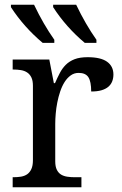

<svg xmlns="http://www.w3.org/2000/svg" viewBox="-20 -786 511 806"><path d="M321.8 0H33.2V-42H36.1Q53.2 -42 68.1 -44.4Q83 -46.9 94 -54.4Q105 -62 111.6 -76.2Q118.2 -90.3 118.2 -113.8V-425.8Q118.2 -447.8 111.6 -461.2Q105 -474.6 93.8 -481.9Q82.5 -489.3 67.6 -491.7Q52.7 -494.1 36.1 -494.1H33.2V-536.1H187L206.1 -437H210.9Q220.7 -459.5 231 -479.2Q241.2 -499 256.1 -513.9Q271 -528.8 293 -537.4Q314.9 -545.9 348.1 -545.9Q402.8 -545.9 429.4 -526.9Q456.1 -507.8 456.1 -473.1Q456.1 -457.5 450.9 -444.3Q445.8 -431.2 434.6 -421.6Q423.3 -412.1 405.8 -407Q388.2 -401.9 362.8 -401.9Q362.8 -443.4 351.1 -461.7Q339.4 -480 310.1 -480Q291.5 -480 276.9 -469.5Q262.2 -459 251.2 -441.7Q240.2 -424.3 232.7 -401.9Q225.1 -379.4 220.5 -355.7Q215.8 -332 213.9 -308.6Q211.9 -285.2 211.9 -266.1V-108.9Q211.9 -86.9 218.5 -73.5Q225.1 -60.1 236.3 -53.2Q247.6 -46.4 262.5 -44.2Q277.3 -42 293.9 -42H321.8ZM384.8 -606H335.9Q257.8 -671.4 203.1 -755.9V-766.1H299.8Q338.9 -684.1 384.8 -619.1ZM208 -606H159.2Q80.6 -671.9 25.9 -755.9V-766.1H123Q162.1 -684.1 208 -619.1Z"/></svg>

Font: Noto Serif
Style: Regular
Weight: 400
Designer: Monotype Design team
Foundry: Monotype Imaging Inc.
Version: Version 1.02